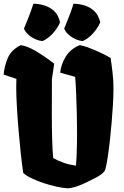

<svg xmlns="http://www.w3.org/2000/svg" viewBox="-22 -998 664 1028"><path d="M341.8 10.3Q314.5 8.8 280 1.2Q245.6 -6.3 211.2 -17.8Q176.8 -29.3 147.7 -43.2Q118.7 -57.1 102.5 -71.8Q95.7 -115.7 89.1 -177.7Q82.5 -239.7 76.9 -306.4Q71.3 -373 68.1 -431.9Q64.9 -490.7 64.9 -527.8Q64.9 -537.6 65.2 -550Q65.4 -562.5 65.9 -575.7L-2.4 -598.6Q1 -642.6 19.3 -686.5Q37.6 -730.5 88.9 -756.3Q123.5 -752 170.4 -724.1Q217.3 -696.3 268.1 -657.2V-656.7L255.9 -573.2L255.4 -383.8Q255.4 -320.3 257.1 -256.8Q258.8 -193.4 262.7 -151.9Q282.7 -140.1 313.5 -128.4Q344.2 -116.7 384.8 -111.3Q386.7 -129.4 387.9 -159.4Q389.2 -189.5 389.9 -223.1Q390.6 -256.8 390.6 -286.1Q390.6 -334 389.2 -391.8Q387.7 -449.7 385.5 -502.4Q383.3 -555.2 380.4 -586.4L300.3 -608.9Q304.2 -652.8 330.1 -694.8Q356 -736.8 405.3 -756.3Q421.9 -753.9 449.5 -743.9Q477.1 -733.9 509 -719.2Q541 -704.6 570.3 -688Q574.2 -657.7 576.2 -644.8Q578.1 -631.8 580.1 -613.8Q582.5 -594.2 584 -572.3Q585.4 -550.3 585.4 -517.6Q585.4 -485.4 582.8 -439.2Q580.1 -393.1 575.7 -341.1Q571.3 -289.1 565.7 -239.7Q560.1 -190.4 554 -151.6Q547.9 -112.8 542.5 -92.8Q538.6 -78.6 523.2 -66.9Q507.8 -55.2 488.8 -45.7Q469.7 -36.1 454.6 -28.3Q420.4 -11.2 394.3 -1.7Q368.2 7.8 341.8 10.3ZM421.4 -778.3Q399.4 -779.8 377.9 -790.5Q356.4 -801.3 341.3 -816.2Q326.2 -831.1 321.8 -845.2Q335 -877.9 343.3 -898.7Q351.6 -919.4 358.2 -937.3Q364.7 -955.1 371.6 -978Q399.9 -978 429.7 -969.2Q459.5 -960.4 482.9 -938.7Q506.3 -917 514.6 -877.9Q501 -846.7 475.6 -818.8Q450.2 -791 421.4 -778.3ZM206.1 -778.3Q184.1 -779.8 162.6 -790.5Q141.1 -801.3 126 -816.2Q110.8 -831.1 106.4 -845.2Q119.6 -877.9 128.2 -898.7Q136.7 -919.4 143.1 -937.3Q149.4 -955.1 156.7 -978Q185.1 -978 214.8 -969.2Q244.6 -960.4 268.1 -938.7Q291.5 -917 299.3 -877.9Q286.1 -846.7 260.5 -818.8Q234.9 -791 206.1 -778.3Z"/></svg>

Font: Fruktur
Style: Regular
Weight: 400
Designer: Viktoriya Grabowska, Eben Sorkin
Foundry: Viktoriya Grabowska
Version: Version 1.008; ttfautohint (v1.8.4.7-5d5b)